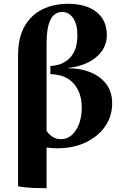

<svg xmlns="http://www.w3.org/2000/svg" viewBox="-20 -765 640 1010"><path d="M225 225Q188 225 150.5 223.5Q113 222 75 215V-473Q75 -566 109 -626Q143 -686 202.5 -715.5Q262 -745 338 -745Q434 -745 488 -701.5Q542 -658 542 -580Q542 -533 515.5 -496Q489 -459 443.5 -436.5Q398 -414 340 -408V-406Q402 -406 454 -385.5Q506 -365 538 -324Q570 -283 570 -221Q570 -153 532.5 -99.5Q495 -46 430 -15.5Q365 15 282 15Q252 15 225 11ZM225 -538V-77Q254 -33 301 -33Q349 -33 379.5 -80.5Q410 -128 410 -200Q410 -277 368 -325Q326 -373 245 -375V-418Q263 -418 287 -424.5Q311 -431 334 -448Q357 -465 372 -497Q387 -529 387 -581Q387 -637 365 -669.5Q343 -702 307 -702Q225 -702 225 -538Z"/></svg>

Font: Bona Nova SC
Style: Bold
Weight: 700
Designer: Mateusz Machalski
Foundry: Capitalics
Version: Version 4.001; ttfautohint (v1.8.4.7-5d5b)